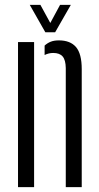

<svg xmlns="http://www.w3.org/2000/svg" viewBox="-20 -774 410 794"><path d="M252 0V-492.5Q251.5 -526 239 -540.5Q226.5 -555 200 -555Q181.5 -555 164.5 -546.5V-585.5Q176 -596 189.8 -601.5Q203.5 -607 223.5 -607Q270.5 -607 294.2 -579.5Q318 -552 318 -488V0ZM54.5 0V-600H121V0ZM167.5 -640.5 103 -754H147L188 -679L228.5 -754H273L208 -640.5Z"/></svg>

Font: Big Shoulders Stencil Display
Style: Regular
Weight: 400
Designer: Patric King
Foundry: XO Type Co
Version: Version 1.000